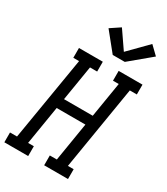

<svg xmlns="http://www.w3.org/2000/svg" viewBox="-261 -1085 1032 1186"><g transform="rotate(30 254.5 -491.5)"><path d="M-26 0V-70H24L123 -665H82V-735H252V-665H201L160 -415H365L406 -665H365V-735H535V-665H485L387 -70H428V0H258V-70H308L353 -345H148L103 -70H144V0ZM284 -802 179 -932 248 -978 334 -853 462 -983 520 -927 370 -802Z"/></g></svg>

Font: Iosevka Gothic
Style: Italic
Weight: 400
Italic angle: -9°
Monospace: yes
Designer: Belleve Invis
Foundry: Belleve Invis
Version: Version 15.5.1; ttfautohint (v1.8.4)